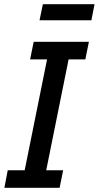

<svg xmlns="http://www.w3.org/2000/svg" viewBox="-20 -898 472 918"><path d="M1 0 17 -84H98L205 -614H124L141 -698H405L388 -614H308L201 -84H282L265 0ZM185 -878H432L417 -801H169Z"/></svg>

Font: IBM Plex Sans Condensed Medium
Style: Italic
Weight: 500
Width: 3
Italic angle: -11°
Designer: Mike Abbink, Paul van der Laan, Pieter van Rosmalen
Foundry: Bold Monday
Version: Version 1.3